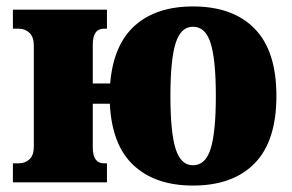

<svg xmlns="http://www.w3.org/2000/svg" viewBox="-20 -566 906 596"><path d="M579 10Q462 10 394.5 -53Q327 -116 321 -244H268V-108Q268 -59 303 -59H312V0H20V-59H38Q58 -59 71.5 -71.5Q85 -84 85 -111V-425Q85 -451 71.5 -464Q58 -477 38 -477H20V-536H312V-477H303Q268 -477 268 -428V-307H322Q332 -427 398.5 -486.5Q465 -546 579 -546Q703 -546 770.5 -477Q838 -408 838 -268Q838 -128 770.5 -59Q703 10 579 10ZM579 -53Q618 -53 634 -104.5Q650 -156 650 -268Q650 -380 634 -431.5Q618 -483 579 -483Q541 -483 525 -431.5Q509 -380 509 -268Q509 -156 525 -104.5Q541 -53 579 -53Z"/></svg>

Font: Noto Serif SemiCondensed Black
Style: Regular
Weight: 900
Width: 4
Designer: Monotype Design Team
Foundry: Monotype Imaging Inc.
Version: Version 2.014; ttfautohint (v1.8.4.7-5d5b)